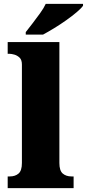

<svg xmlns="http://www.w3.org/2000/svg" viewBox="-20 -979 452 999"><path d="M20 0V-61H31Q59 -61 76.5 -76Q94 -91 94 -131V-643Q94 -668 81.5 -679.5Q69 -691 54 -695Q39 -699 31 -699H20V-760H289V-131Q289 -91 306.5 -76Q324 -61 352 -61H363V0ZM114 -812Q129 -831 149 -857Q169 -883 188.5 -910Q208 -937 218 -959H412V-949Q403 -936 379.5 -916Q356 -896 325 -874Q294 -852 262 -832.5Q230 -813 204 -799H114Z"/></svg>

Font: Noto Serif Tamil Black
Style: Regular
Weight: 900
Designer: Indian Type Foundry, Tom Grace, and the Monotype Design Team
Foundry: Monotype Imaging Inc.
Version: Version 2.004; ttfautohint (v1.8.4.7-5d5b)